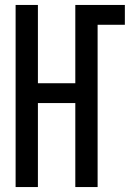

<svg xmlns="http://www.w3.org/2000/svg" viewBox="-20 -755 540 775"><path d="M43 0V-735H133V-419H284V-735H484V-655H374V0H284V-339H133V0Z"/></svg>

Font: Iosevka Curly Medium
Style: Regular
Weight: 500
Monospace: yes
Designer: Belleve Invis
Foundry: Belleve Invis
Version: Version 22.1.2; ttfautohint (v1.8.4)